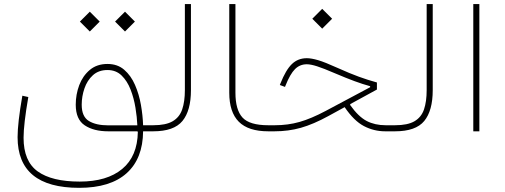

<svg xmlns="http://www.w3.org/2000/svg" viewBox="-20 -634 2437 927"><path d="M365.7 -529.8 413.6 -577.6 461.4 -529.8 413.6 -481.9ZM535.6 -529.8 583.5 -577.6 631.3 -529.8 583.5 -481.9ZM499 -325.2Q547.4 -325.2 579.8 -297.1Q612.3 -269 631.8 -224.1Q651.4 -179.2 660.4 -127.7Q669.4 -76.2 670.9 -29.3H719.7V0H670.9Q669.9 131.8 591.3 202.4Q512.7 272.9 362.3 272.9Q64.9 272.9 64.9 28.3Q64.9 -40 87.9 -171.9L116.7 -165.5Q93.8 -33.7 93.8 31.2Q93.8 144.5 162.1 193.6Q230.5 242.7 364.7 242.7Q496.6 242.7 570.1 181.6Q643.6 120.6 645.5 2.9L643.1 0H502.4Q432.6 0 389.2 -28.8Q345.7 -57.6 345.7 -128.4Q345.7 -177.7 362.5 -222.7Q379.4 -267.6 413.6 -296.4Q447.8 -325.2 499 -325.2ZM499 -295.9Q456.1 -295.9 428.5 -270.8Q400.9 -245.6 387.7 -207Q374.5 -168.5 374.5 -128.4Q374.5 -70.8 409.2 -49.8Q443.8 -28.8 502.4 -28.8H643.1Q641.6 -67.9 634 -114Q626.5 -160.2 610.4 -201.7Q594.2 -243.2 567.1 -269.5Q540 -295.9 499 -295.9Z M719.7 -29.3Q780.8 -29.3 813.7 -48.6Q846.7 -67.9 859.6 -105.7Q872.6 -143.6 872.6 -199.2V-614.3H901.9V-199.2Q901.9 -99.6 860.8 -49.8Q819.8 0 719.7 0Q714.4 0 712.2 -4.6Q710 -9.3 710 -14.6Q710 -20 712.2 -24.7Q714.4 -29.3 719.7 -29.3Z M1086.9 -614.3H1116.7V-186.5Q1116.7 -104 1150.6 -66.7Q1184.6 -29.3 1275.4 -29.3H1275.9V0H1275.4Q1179.2 0 1133.1 -46.1Q1086.9 -92.3 1086.9 -186.5Z M1461.4 -353Q1483.4 -353 1515.9 -343.5Q1548.3 -334 1610.8 -305.7Q1669.4 -279.3 1712.4 -263.7Q1755.4 -248 1799.8 -235.8V-201.7L1670.9 -131.3V-126.5Q1710.4 -70.8 1750.2 -50Q1790 -29.3 1842.3 -29.3H1887.2V0H1839.8Q1785.6 0 1737.3 -25.1Q1689 -50.3 1644 -116.7L1565.4 -73.7Q1493.2 -34.2 1433.1 -17.1Q1373 0 1305.2 0H1275.9Q1266.1 0 1266.1 -14.6Q1266.1 -29.3 1275.9 -29.3H1307.1Q1370.1 -29.3 1426 -45.2Q1481.9 -61 1552.7 -98.6L1767.1 -212.9V-217.8Q1731.4 -227.5 1691.2 -242.4Q1650.9 -257.3 1598.1 -279.8Q1541.5 -304.2 1510.7 -314Q1480 -323.7 1461.4 -323.7Q1427.7 -323.7 1404.3 -300.3Q1380.9 -276.9 1358.9 -221.7L1356 -214.4L1331.1 -223.6L1334 -231Q1359.9 -296.4 1389.2 -324.7Q1418.5 -353 1461.4 -353ZM1487.8 -543.5 1535.6 -591.3 1583.5 -543.5 1535.6 -495.6Z M1887.2 -29.3Q1948.2 -29.3 1981.2 -48.6Q2014.2 -67.9 2027.1 -105.7Q2040 -143.6 2040 -199.2V-614.3H2069.3V-199.2Q2069.3 -99.6 2028.3 -49.8Q1987.3 0 1887.2 0Q1881.8 0 1879.6 -4.6Q1877.4 -9.3 1877.4 -14.6Q1877.4 -20 1879.6 -24.7Q1881.8 -29.3 1887.2 -29.3Z M2294.4 0H2265.1V-614.3H2294.4Z"/></svg>

Font: Estedad-FD Thin
Style: Regular
Weight: 100
Designer: Amin Abedi
Version: Version 7.3